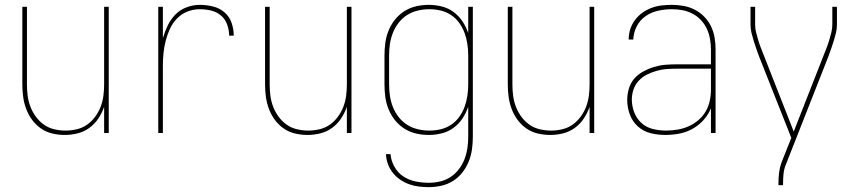

<svg xmlns="http://www.w3.org/2000/svg" viewBox="-20 -548 3540 791"><path d="M247 8Q221 8 195.5 2Q170 -4 149 -18.5Q128 -33 112.5 -54Q97 -75 88 -99Q79 -123 75.5 -148.5Q72 -174 72 -200V-520H91V-200Q91 -177 94 -153.5Q97 -130 105.5 -108Q114 -86 128 -67Q142 -48 161 -34.5Q180 -21 203.5 -15.5Q227 -10 250 -10Q273 -10 296.5 -15.5Q320 -21 339 -34.5Q358 -48 372 -67Q386 -86 394.5 -108Q403 -130 406 -153.5Q409 -177 409 -200V-520H428V0H409V-108Q400 -82 385 -59.5Q370 -37 348 -21Q326 -5 299.5 1.5Q273 8 247 8Z M632 0V-520H651V-391Q659 -418 671 -443Q683 -468 702.5 -488Q722 -508 749 -518Q776 -528 803 -528Q830 -528 857 -521.5Q884 -515 904.5 -497.5Q925 -480 934 -454Q943 -428 943 -401H924Q924 -424 916 -446.5Q908 -469 890.5 -484Q873 -499 850 -504.5Q827 -510 803 -510Q777 -510 752.5 -500.5Q728 -491 709.5 -472Q691 -453 680 -429Q669 -405 662.5 -379.5Q656 -354 653.5 -328Q651 -302 651 -276V0Z M1247 8Q1221 8 1195.5 2Q1170 -4 1149 -18.5Q1128 -33 1112.5 -54Q1097 -75 1088 -99Q1079 -123 1075.5 -148.5Q1072 -174 1072 -200V-520H1091V-200Q1091 -177 1094 -153.5Q1097 -130 1105.5 -108Q1114 -86 1128 -67Q1142 -48 1161 -34.5Q1180 -21 1203.5 -15.5Q1227 -10 1250 -10Q1273 -10 1296.5 -15.5Q1320 -21 1339 -34.5Q1358 -48 1372 -67Q1386 -86 1394.5 -108Q1403 -130 1406 -153.5Q1409 -177 1409 -200V-520H1428V0H1409V-108Q1400 -82 1385 -59.5Q1370 -37 1348 -21Q1326 -5 1299.5 1.5Q1273 8 1247 8Z M1747 223Q1726 223 1705.5 220.5Q1685 218 1665.5 211Q1646 204 1628.5 192Q1611 180 1598 163.5Q1585 147 1578 127.5Q1571 108 1570 87H1589Q1591 114 1605 139Q1619 164 1642 179Q1665 194 1692 199.5Q1719 205 1747 205Q1770 205 1793.5 199.5Q1817 194 1836.5 181Q1856 168 1870.5 149Q1885 130 1893.5 108Q1902 86 1905.5 62.5Q1909 39 1909 15V-108Q1900 -82 1885 -59.5Q1870 -37 1848 -21Q1826 -5 1799.5 1.5Q1773 8 1746 8Q1720 8 1694 2Q1668 -4 1646 -18Q1624 -32 1607.5 -52.5Q1591 -73 1581 -97.5Q1571 -122 1567.5 -148Q1564 -174 1564 -200V-320Q1564 -346 1567.5 -372Q1571 -398 1581 -422.5Q1591 -447 1607.5 -467.5Q1624 -488 1646 -502Q1668 -516 1694 -522Q1720 -528 1746 -528Q1773 -528 1799.5 -521.5Q1826 -515 1848 -499Q1870 -483 1885 -460.5Q1900 -438 1909 -412V-520H1928V15Q1928 41 1924.5 67Q1921 93 1911 117.5Q1901 142 1885 162.5Q1869 183 1847 197Q1825 211 1799 217Q1773 223 1747 223ZM1749 -10Q1773 -10 1796 -15.5Q1819 -21 1838.5 -34Q1858 -47 1872 -66.5Q1886 -86 1894 -108Q1902 -130 1905.5 -153.5Q1909 -177 1909 -200V-320Q1909 -343 1905.5 -366.5Q1902 -390 1894 -412Q1886 -434 1872 -453.5Q1858 -473 1838.5 -486Q1819 -499 1796 -504.5Q1773 -510 1749 -510Q1725 -510 1701.5 -504.5Q1678 -499 1658 -486.5Q1638 -474 1623 -455Q1608 -436 1599 -413.5Q1590 -391 1586.5 -367.5Q1583 -344 1583 -320V-200Q1583 -176 1586.5 -152.5Q1590 -129 1599 -106.5Q1608 -84 1623 -65Q1638 -46 1658 -33.5Q1678 -21 1701.5 -15.5Q1725 -10 1749 -10Z M2247 8Q2221 8 2195.5 2Q2170 -4 2149 -18.5Q2128 -33 2112.5 -54Q2097 -75 2088 -99Q2079 -123 2075.5 -148.5Q2072 -174 2072 -200V-520H2091V-200Q2091 -177 2094 -153.5Q2097 -130 2105.5 -108Q2114 -86 2128 -67Q2142 -48 2161 -34.5Q2180 -21 2203.5 -15.5Q2227 -10 2250 -10Q2273 -10 2296.5 -15.5Q2320 -21 2339 -34.5Q2358 -48 2372 -67Q2386 -86 2394.5 -108Q2403 -130 2406 -153.5Q2409 -177 2409 -200V-520H2428V0H2409V-108Q2400 -82 2385 -59.5Q2370 -37 2348 -21Q2326 -5 2299.5 1.5Q2273 8 2247 8Z M2721 8Q2690 8 2660 0.5Q2630 -7 2607.5 -27.5Q2585 -48 2574.5 -77Q2564 -106 2564 -136Q2564 -160 2571 -183.5Q2578 -207 2593.5 -224.5Q2609 -242 2630 -253.5Q2651 -265 2674 -272Q2697 -279 2720.5 -281Q2744 -283 2768 -283H2909V-345Q2909 -366 2905 -388Q2901 -410 2892 -429.5Q2883 -449 2867.5 -465.5Q2852 -482 2832.5 -492Q2813 -502 2791.5 -506Q2770 -510 2748 -510Q2720 -510 2692 -504Q2664 -498 2640.5 -482Q2617 -466 2603.5 -440Q2590 -414 2589 -385H2570Q2570 -407 2576.5 -427.5Q2583 -448 2596 -465.5Q2609 -483 2626.5 -495.5Q2644 -508 2664 -515.5Q2684 -523 2705.5 -525.5Q2727 -528 2748 -528Q2773 -528 2797 -523.5Q2821 -519 2842.5 -508Q2864 -497 2881.5 -479Q2899 -461 2909.5 -439Q2920 -417 2924 -393Q2928 -369 2928 -345V0H2909V-102Q2898 -75 2878 -53Q2858 -31 2832.5 -17Q2807 -3 2778.5 2.5Q2750 8 2721 8ZM2724 -10Q2747 -10 2771 -14Q2795 -18 2816.5 -27.5Q2838 -37 2856.5 -52.5Q2875 -68 2887 -88.5Q2899 -109 2904 -132.5Q2909 -156 2909 -180V-265H2768Q2747 -265 2726 -263.5Q2705 -262 2684.5 -256Q2664 -250 2645 -240.5Q2626 -231 2611.5 -215.5Q2597 -200 2590 -179.5Q2583 -159 2583 -138Q2583 -111 2593 -85Q2603 -59 2623 -41Q2643 -23 2670 -16.5Q2697 -10 2724 -10Z M3187 215V208Q3187 186 3189.5 164.5Q3192 143 3199 123L3240 20L3107 -316Q3101 -332 3095.5 -348Q3090 -364 3085 -380Q3080 -396 3076 -412.5Q3072 -429 3072 -447V-520H3091V-446Q3091 -430 3095 -414.5Q3099 -399 3103.5 -383.5Q3108 -368 3114 -352.5Q3120 -337 3126 -322L3250 -6L3374 -322Q3380 -337 3386 -352.5Q3392 -368 3396.5 -383.5Q3401 -399 3405 -414.5Q3409 -430 3409 -447V-520H3428V-447Q3428 -429 3424 -412.5Q3420 -396 3415 -380Q3410 -364 3404.5 -348Q3399 -332 3393 -316L3218 129Q3210 148 3208 168Q3206 188 3206 208V215Z"/></svg>

Font: Iosevka Curly Thin
Style: Regular
Weight: 100
Monospace: yes
Designer: Belleve Invis
Foundry: Belleve Invis
Version: Version 22.1.2; ttfautohint (v1.8.4)